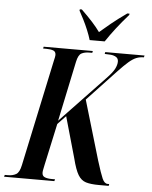

<svg xmlns="http://www.w3.org/2000/svg" viewBox="-93 -981 817 1031"><g transform="rotate(5 315.5 -465.5)"><path d="M-32 0 -29 -10H-12Q14 -10 32 -20.5Q50 -31 58 -70L180 -643Q186 -667 186 -675Q186 -693 172 -698.5Q158 -704 134 -704H117L119 -714H384L382 -704H366Q341 -704 324 -695Q307 -686 299 -648L231 -325L468 -574Q501 -608 512 -629.5Q523 -651 523 -669Q523 -686 510.5 -693.5Q498 -701 481 -702.5Q464 -704 449 -704L451 -714H663L660 -704Q638 -704 619.5 -696.5Q601 -689 579 -670Q557 -651 523 -615L369 -451L464 -130Q485 -62 496.5 -36Q508 -10 525 -10H534L532 0H480Q435 0 409 -8Q383 -16 366.5 -43.5Q350 -71 335 -131L272 -353L228 -307L179 -81Q177 -70 174.5 -59Q172 -48 172 -40Q172 -22 186.5 -16Q201 -10 225 -10H242L239 0ZM362 -771Q355 -795 343 -824Q331 -853 317.5 -879.5Q304 -906 294 -924L295 -931H306Q343 -895 366.5 -869Q390 -843 408 -818Q433 -840 468 -868.5Q503 -897 551 -931H563L562 -924Q525 -882 496 -844.5Q467 -807 443 -771Z"/></g></svg>

Font: Noto Serif Display ExtraCondensed SemiBold
Style: Italic
Weight: 600
Width: 2
Italic angle: -12°
Designer: Monotype Design Team
Foundry: Monotype Imaging Inc.
Version: Version 2.009